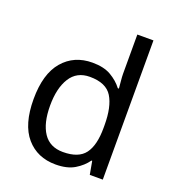

<svg xmlns="http://www.w3.org/2000/svg" viewBox="-139 -868 893 985"><g transform="rotate(20 307.5 -375.0)"><path d="M275 10Q175 10 115 -59.5Q55 -129 55 -267Q55 -405 115.5 -475.5Q176 -546 276 -546Q338 -546 377.5 -523Q417 -500 442 -467H448Q447 -480 444.5 -505.5Q442 -531 442 -546V-760H530V0H459L446 -72H442Q418 -38 378 -14Q338 10 275 10ZM289 -63Q374 -63 408.5 -109.5Q443 -156 443 -250V-266Q443 -366 410 -419.5Q377 -473 288 -473Q217 -473 181.5 -416.5Q146 -360 146 -265Q146 -169 181.5 -116Q217 -63 289 -63Z"/></g></svg>

Font: Noto Sans Carian
Style: Regular
Weight: 400
Designer: Monotype Design Team
Foundry: Monotype Imaging Inc.
Version: Version 2.002; ttfautohint (v1.8.4.7-5d5b)